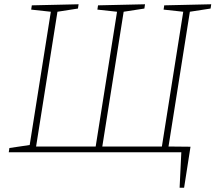

<svg xmlns="http://www.w3.org/2000/svg" viewBox="-20 -713 1009 899"><path d="M821 166 829 0H21L24 -20L119 -34L218 -658L126 -668L129 -688L348 -693L345 -673L249 -658L149 -27H428L528 -658L436 -668L439 -688L659 -693L656 -673L559 -658L459 -27H738L838 -658L746 -668L749 -688L969 -693L966 -673L869 -658L769 -27L872 -26L842 166Z"/></svg>

Font: Bitter ExtraLight
Style: Italic
Weight: 200
Italic angle: -9°
Designer: Sol Matas, and Bitter project Authors
Foundry: Sol Matas
Version: Version 2.001